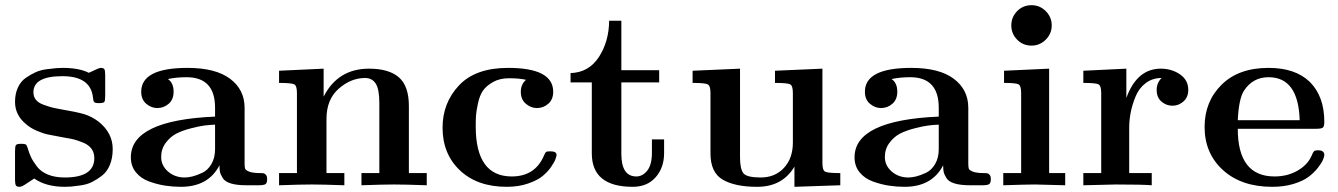

<svg xmlns="http://www.w3.org/2000/svg" viewBox="-20 -715 5164 741"><path d="M38 -22V-131Q38 -150 41.5 -155Q45 -160 62 -160Q74 -160 78.5 -158Q83 -156 86 -146Q92 -125 99.5 -109Q107 -93 122.5 -72.5Q138 -52 165.5 -41Q193 -30 230 -30Q344 -30 344 -105Q344 -126 333 -141Q322 -156 301 -164.5Q280 -173 266.5 -176.5Q253 -180 233 -183Q184 -192 165 -196Q146 -200 121.5 -210.5Q97 -221 78 -238Q38 -272 38 -322Q38 -353 49 -377Q60 -401 79.5 -414.5Q99 -428 118 -436.5Q137 -445 161.5 -448Q186 -451 197.5 -452Q209 -453 222 -453Q285 -453 323 -434Q362 -453 368 -453Q380 -453 383 -447.5Q386 -442 386 -425V-345Q386 -326 382.5 -321.5Q379 -317 362 -317Q347 -317 343.5 -321Q340 -325 339 -337Q331 -421 221 -421Q109 -421 109 -359Q109 -342 118.5 -330Q128 -318 147.5 -311Q167 -304 178 -301Q189 -298 211 -294Q276 -283 304.5 -274.5Q333 -266 360 -246Q415 -202 415 -140Q415 -105 404 -78.5Q393 -52 373.5 -37Q354 -22 335 -12.5Q316 -3 291 0.5Q266 4 255 5Q244 6 230 6Q158 6 112 -26L86 -9Q65 6 56 6Q44 6 41 0Q38 -6 38 -22Z M485 -108Q485 -251 810 -265V-299Q810 -417 700 -417Q661 -417 628 -410Q650 -395 650 -361Q650 -331 631 -314.5Q612 -298 587 -298Q564 -298 544.5 -314.5Q525 -331 525 -361Q525 -453 704 -453Q812 -453 868 -411Q924 -369 924 -299V-84Q924 -70 926 -64Q928 -58 942 -52.5Q956 -47 985 -47Q994 -47 998 -46Q1002 -45 1006.5 -40Q1011 -35 1011 -24Q1011 -8 1004 -4Q997 0 979 0H931Q894 0 871 -7Q848 -14 839.5 -28Q831 -42 829 -51.5Q827 -61 827 -77Q784 6 678 6Q648 6 618 1.5Q588 -3 556 -14.5Q524 -26 504.5 -50Q485 -74 485 -108ZM602 -109Q602 -76 628.5 -53Q655 -30 693 -30Q706 -30 722.5 -34Q739 -38 760.5 -48Q782 -58 796 -82Q810 -106 810 -139V-234Q788 -233 768.5 -230.5Q749 -228 716 -219.5Q683 -211 660 -199Q637 -187 619.5 -163.5Q602 -140 602 -109Z M1057 0V-47H1126V-356Q1126 -384 1115.5 -389.5Q1105 -395 1057 -395V-442L1229 -450V-342Q1284 -450 1404 -450Q1481 -450 1519.5 -416.5Q1558 -383 1558 -306V-47H1627V0Q1543 -3 1501 -3Q1459 -3 1375 0V-47H1444V-317Q1444 -371 1430 -392.5Q1416 -414 1389 -414Q1334 -414 1287 -372.5Q1240 -331 1240 -256V-47H1309V0Q1225 -3 1183 -3Q1141 -3 1057 0Z M1688 -222Q1688 -318 1751.5 -385.5Q1815 -453 1941 -453Q2115 -453 2115 -361Q2115 -331 2096 -314.5Q2077 -298 2052 -298Q2029 -298 2009.5 -314.5Q1990 -331 1990 -361Q1990 -389 2010 -407Q1984 -413 1945 -413Q1908 -413 1882 -398Q1856 -383 1843.5 -364.5Q1831 -346 1824.5 -315.5Q1818 -285 1817 -268.5Q1816 -252 1816 -227Q1816 -34 1955 -34Q2046 -34 2080 -116Q2084 -126 2087.5 -128.5Q2091 -131 2104 -131Q2128 -131 2128 -117Q2128 -113 2124 -101.5Q2120 -90 2107 -71Q2094 -52 2074 -35.5Q2054 -19 2017.5 -6.5Q1981 6 1936 6Q1822 6 1755 -57.5Q1688 -121 1688 -222Z M2182 -397V-433Q2252 -435 2291 -494.5Q2330 -554 2331 -635H2378V-444H2524V-397H2378V-121Q2378 -34 2436 -34Q2460 -34 2478 -56.5Q2496 -79 2496 -126V-177H2543V-124Q2543 -68 2510.5 -31Q2478 6 2422 6Q2264 6 2264 -123V-397Z M2653 -395V-442L2836 -450V-109Q2836 -63 2849 -46.5Q2862 -30 2916 -30Q2971 -30 3005.5 -67Q3040 -104 3040 -165V-356Q3040 -384 3029.5 -389.5Q3019 -395 2971 -395V-442L3154 -450V-86Q3154 -58 3164.5 -52.5Q3175 -47 3223 -47V0L3046 6V-72Q3000 6 2902 6Q2817 6 2769.5 -21.5Q2722 -49 2722 -123V-356Q2722 -384 2711.5 -389.5Q2701 -395 2653 -395Z M3278 -108Q3278 -251 3603 -265V-299Q3603 -417 3493 -417Q3454 -417 3421 -410Q3443 -395 3443 -361Q3443 -331 3424 -314.5Q3405 -298 3380 -298Q3357 -298 3337.5 -314.5Q3318 -331 3318 -361Q3318 -453 3497 -453Q3605 -453 3661 -411Q3717 -369 3717 -299V-84Q3717 -70 3719 -64Q3721 -58 3735 -52.5Q3749 -47 3778 -47Q3787 -47 3791 -46Q3795 -45 3799.5 -40Q3804 -35 3804 -24Q3804 -8 3797 -4Q3790 0 3772 0H3724Q3687 0 3664 -7Q3641 -14 3632.5 -28Q3624 -42 3622 -51.5Q3620 -61 3620 -77Q3577 6 3471 6Q3441 6 3411 1.5Q3381 -3 3349 -14.5Q3317 -26 3297.5 -50Q3278 -74 3278 -108ZM3395 -109Q3395 -76 3421.5 -53Q3448 -30 3486 -30Q3499 -30 3515.5 -34Q3532 -38 3553.5 -48Q3575 -58 3589 -82Q3603 -106 3603 -139V-234Q3581 -233 3561.5 -230.5Q3542 -228 3509 -219.5Q3476 -211 3453 -199Q3430 -187 3412.5 -163.5Q3395 -140 3395 -109Z M3961 -695Q3993 -695 4016 -672Q4039 -649 4039 -617Q4039 -585 4016 -562Q3993 -539 3961 -539Q3928 -539 3905.5 -562Q3883 -585 3883 -617Q3883 -649 3905.5 -672Q3928 -695 3961 -695ZM3852 0V-47H3921V-356Q3921 -384 3911 -389.5Q3901 -395 3855 -395V-442L4029 -450V-47H4091V0Q3983 -3 3974 -3Q3945 -3 3852 0Z M4161 0V-47H4230V-356Q4230 -384 4219.5 -389.5Q4209 -395 4161 -395V-442L4327 -450V-337Q4368 -450 4460 -450Q4502 -450 4534 -428Q4566 -406 4566 -368Q4566 -340 4547.5 -323.5Q4529 -307 4505 -307Q4481 -307 4462.5 -323Q4444 -339 4444 -368Q4444 -395 4463 -414Q4428 -414 4402 -394.5Q4376 -375 4363 -343.5Q4350 -312 4344 -282Q4338 -252 4338 -222V-47H4425V0Q4389 -3 4287 -3Q4266 -3 4161 0Z M4629 -225Q4629 -323 4694.5 -388Q4760 -453 4876 -453Q4979 -453 5035 -399Q5091 -343 5091 -245Q5091 -226 5084.5 -222Q5078 -218 5059 -218H4757Q4757 -34 4899 -34Q4948 -34 4987 -56Q5026 -78 5042 -114Q5047 -127 5051 -131Q5055 -135 5067 -135Q5091 -135 5091 -117Q5091 -110 5085.5 -97.5Q5080 -85 5065.5 -66.5Q5051 -48 5029.5 -32Q5008 -16 4971.5 -5Q4935 6 4890 6Q4771 6 4700 -58.5Q4629 -123 4629 -225ZM4757 -251H4996Q4991 -417 4876 -417Q4815 -417 4781 -365Q4761 -334 4757 -251Z"/></svg>

Font: CMU Serif
Style: Bold
Weight: 700
Version: Version 0.7.0